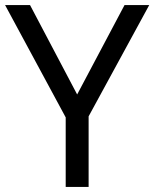

<svg xmlns="http://www.w3.org/2000/svg" viewBox="-20 -734 606 754"><path d="M283 -363 469 -714H566L328 -277V0H238V-273L0 -714H98Z"/></svg>

Font: lbangla25
Style: Book
Weight: 400
Designer: Jelle Bosma - Monotype Design Team
Foundry: Monotype Imaging Inc.
Version: Version 2.003